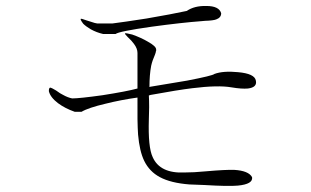

<svg xmlns="http://www.w3.org/2000/svg" viewBox="-20 -688 1040 643"><path d="M356.4 -609.4H305.7Q297.9 -610.4 287.1 -614.3Q280.3 -616.2 268.6 -620.1Q252.9 -626 251 -625Q247.1 -624 258.8 -608.4Q267.6 -599.6 284.2 -589.8Q303.7 -579.1 325.2 -574.2H367.2Q377.9 -583 488.3 -598.6Q588.9 -612.3 655.3 -617.2L666 -618.2Q694.3 -619.1 704.1 -623Q720.7 -628.9 720.7 -643.6Q713.9 -668 670.9 -668Q630.9 -668.9 605.5 -651.4Q555.7 -640.6 470.7 -626Q395.5 -614.3 356.4 -609.4ZM440.4 -510.7V-391.6Q404.3 -381.8 323.2 -369.1Q246.1 -358.4 221.7 -358.4Q207 -361.3 191.4 -370.1Q182.6 -374 168 -384.8Q153.3 -393.6 149.4 -394.5Q143.6 -395.5 143.6 -382.8Q148.4 -362.3 173.8 -342.8Q197.3 -325.2 230.5 -313.5H252.9Q275.4 -327.1 334 -340.8Q384.8 -353.5 440.4 -361.3Q439.5 -278.3 442.4 -237.3Q447.3 -181.6 462.9 -149.4Q480.5 -113.3 515.6 -94.7Q551.8 -75.2 614.3 -70.3L664.1 -68.4Q745.1 -63.5 776.4 -66.4Q828.1 -71.3 824.2 -94.7Q812.5 -116.2 764.6 -119.1Q736.3 -120.1 669.9 -114.3Q642.6 -112.3 630.9 -111.3Q610.4 -110.4 598.6 -110.4Q515.6 -106.4 491.2 -162.1Q475.6 -195.3 478.5 -288.1Q479.5 -316.4 479.5 -329.1Q479.5 -351.6 478.5 -368.2L484.4 -370.1Q575.2 -386.7 624 -392.6Q710 -403.3 754.9 -395.5Q790 -389.6 810.5 -391.6Q841.8 -395.5 836.9 -418Q833 -441.4 777.3 -446.3Q727.5 -451.2 698.2 -440.4Q692.4 -434.6 606.4 -418Q561.5 -410.2 483.4 -397.5L480.5 -396.5Q480.5 -437.5 486.3 -467.8Q490.2 -485.4 499 -504.9Q502 -512.7 502 -515.6Q503.9 -519.5 502.9 -522.5Q502.9 -533.2 474.6 -548.8Q453.1 -561.5 422.9 -572.3Q400.4 -578.1 398.4 -576.2Q397.5 -574.2 407.2 -564.5Q421.9 -550.8 428.7 -541Q440.4 -525.4 440.4 -510.7Z"/></svg>

Font: BatangChe
Style: Regular
Weight: 400
Monospace: yes
Version: Version 2.21